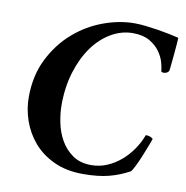

<svg xmlns="http://www.w3.org/2000/svg" viewBox="-77 -745 802 827"><g transform="rotate(10 324.0 -332.0)"><path d="M446 -671Q379 -671 309 -645Q239 -619 182 -569Q125 -519 88.5 -446Q52 -373 52 -278Q52 -227 69.5 -176.5Q87 -126 122 -85Q157 -44 211.5 -18.5Q266 7 339 7Q405 7 451.5 -5Q498 -17 540 -40Q545 -43 556.5 -66Q568 -89 579 -116Q590 -143 599 -166.5Q608 -190 609 -194Q604 -199 596 -202Q588 -205 577 -205Q565 -172 544 -141.5Q523 -111 496 -88Q469 -65 436.5 -51Q404 -37 367 -37Q318 -37 285 -60.5Q252 -84 232.5 -119Q213 -154 205 -194.5Q197 -235 197 -270Q197 -349 217.5 -415Q238 -481 272 -528Q306 -575 351.5 -601.5Q397 -628 446 -628Q491 -628 519.5 -611.5Q548 -595 564.5 -572Q581 -549 587.5 -525.5Q594 -502 595 -487Q597 -484 600 -483.5Q603 -483 607 -483Q615 -483 621.5 -487.5Q628 -492 629 -497Q630 -502 632 -523.5Q634 -545 636.5 -570Q639 -595 640.5 -616.5Q642 -638 642 -642Q622 -647 597.5 -652Q573 -657 547 -661Q521 -665 495 -668Q469 -671 446 -671Z"/></g></svg>

Font: Vermiglione
Style: Italic
Weight: 400
Italic angle: -11°
Version: Version 1.105